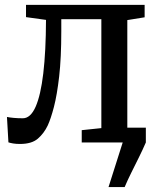

<svg xmlns="http://www.w3.org/2000/svg" viewBox="-20 -575 645 775"><path d="M418.1 180 475.3 0 456.8 -59.6H568.7V0Q555.9 29.6 540.4 60.8Q524.8 92 509.8 122.4Q494.7 152.7 483.2 180ZM60.6 6.1Q45.2 6.1 33.1 4.1Q21 2 14 -0.4L8.1 -102.9Q18.6 -100.7 35.7 -99.1Q52.7 -97.6 72.2 -97.6Q103.1 -97.6 123.7 -143.9Q144.2 -190.2 154.7 -278.8Q165.2 -367.4 165.7 -494.7L85 -505.9V-555.3H563.8V-505.2L493.9 -493.9V-57.9L565.8 -49.6V0H309.9V-49.6L389.1 -57.9V-497.4H227.4V-448.7Q227.4 -341.1 218.8 -266.1Q210.1 -191.1 197.6 -143.1Q185 -95 172.6 -68.4Q157.7 -37 132.9 -15.4Q108.1 6.1 60.6 6.1Z"/></svg>

Font: Merriweather Light
Style: Regular
Weight: 300
Designer: Eben Sorkin
Foundry: Eben Sorkin
Version: Version 2.100